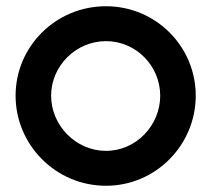

<svg xmlns="http://www.w3.org/2000/svg" viewBox="-20 -590 682 616"><path d="M30 -283C30 -125 159 6 320 6C480 6 608 -125 608 -283C608 -441 480 -570 320 -570C159 -570 30 -441 30 -283ZM144 -283C144 -378 223 -458 320 -458C417 -458 494 -378 494 -283C494 -188 417 -106 320 -106C223 -106 144 -188 144 -283Z"/></svg>

Font: Ampere
Style: SC
Weight: 400
Version: Version 1